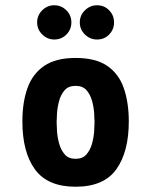

<svg xmlns="http://www.w3.org/2000/svg" viewBox="-20 -700 574 729"><path d="M267 9Q161 9 113 -56.5Q65 -122 65 -239Q65 -312 84.5 -366Q104 -420 148 -450Q192 -480 267 -480Q343 -480 387 -450Q431 -420 450 -365.5Q469 -311 469 -239Q469 -123 421.5 -57Q374 9 267 9ZM267 -97Q294 -97 308.5 -114Q323 -131 329.5 -155Q336 -179 337.5 -201.5Q339 -224 339 -236Q339 -248 337.5 -270.5Q336 -293 329.5 -317Q323 -341 308.5 -357.5Q294 -374 267 -374Q240 -374 225.5 -357.5Q211 -341 204.5 -317Q198 -293 196.5 -270.5Q195 -248 195 -236Q195 -224 196.5 -201.5Q198 -179 204.5 -155Q211 -131 225.5 -114Q240 -97 267 -97ZM348.4 -550Q322 -550 302.5 -569Q283 -588 283 -615Q283 -641.9 302.5 -660.9Q322 -680 348.4 -680Q376 -680 394.5 -660.9Q413 -641.9 413 -615Q413 -588 394.5 -569Q376 -550 348.4 -550ZM186.2 -550Q160 -550 140.5 -569Q121 -588 121 -615Q121 -641.9 140.3 -660.9Q159.6 -680 185.7 -680Q213 -680 232 -660.9Q251 -641.9 251 -615Q251 -588 232.2 -569Q213.5 -550 186.2 -550Z"/></svg>

Font: El Messiri
Style: Regular
Weight: 400
Designer: Mohamed Gaber
Foundry: Kief Type Foundry
Version: Version 2.020